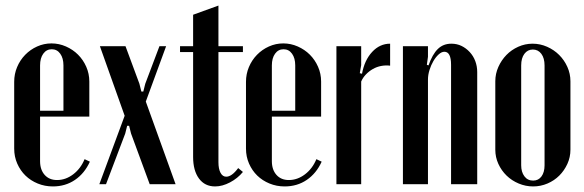

<svg xmlns="http://www.w3.org/2000/svg" viewBox="-20 -661 2100 690"><path d="M31 -367Q31 -395 41.5 -420Q52 -445 70.5 -464Q89 -483 113.5 -494Q138 -505 165 -505Q192 -505 217 -494Q242 -483 260.5 -464.5Q279 -446 290 -421Q301 -396 301 -368V-242H124V-82Q124 -51 140.5 -32.5Q157 -14 185 -14Q216 -14 243 -34.5Q270 -55 284 -89L303 -80Q284 -38 249.5 -14.5Q215 9 170 9Q141 9 115.5 -1.5Q90 -12 71.5 -30Q53 -48 42 -73Q31 -98 31 -127ZM208 -263V-426Q208 -452 196.5 -468Q185 -484 166 -484Q147 -484 135.5 -468Q124 -452 124 -426V-263Z M431 -495 481 -360 488 -332H495L502 -360L553 -495H577L504 -296L611 1H518L451 -181L444 -209H437L430 -181L361 1H337L428 -245L339 -495Z M753 9Q716 9 695 -19.5Q674 -48 674 -97V-474H627V-495H674V-608L765 -641V-495H853V-474H765V-78Q765 -54 772.5 -40Q780 -26 793 -26Q813 -26 836 -57L853 -43Q834 -20 806.5 -5.5Q779 9 753 9Z M864 -367Q864 -395 874.5 -420Q885 -445 903.5 -464Q922 -483 946.5 -494Q971 -505 998 -505Q1025 -505 1050 -494Q1075 -483 1093.5 -464.5Q1112 -446 1123 -421Q1134 -396 1134 -368V-242H957V-82Q957 -51 973.5 -32.5Q990 -14 1018 -14Q1049 -14 1076 -34.5Q1103 -55 1117 -89L1136 -80Q1117 -38 1082.5 -14.5Q1048 9 1003 9Q974 9 948.5 -1.5Q923 -12 904.5 -30Q886 -48 875 -73Q864 -98 864 -127ZM1041 -263V-426Q1041 -452 1029.5 -468Q1018 -484 999 -484Q980 -484 968.5 -468Q957 -452 957 -426V-263Z M1278 -495V-427L1273 -398L1281 -396Q1290 -445 1317.5 -474.5Q1345 -504 1382 -504V-425Q1366 -427 1350 -424Q1334 -421 1320 -413Q1306 -405 1295 -393.5Q1284 -382 1278 -368V1H1189V-495Z M1520 -426Q1534 -466 1553.5 -485Q1573 -504 1602 -504Q1622 -504 1638.5 -496Q1655 -488 1668 -474Q1681 -460 1688 -441.5Q1695 -423 1695 -402V1H1601V-428Q1601 -475 1577 -475Q1567 -475 1556.5 -465.5Q1546 -456 1537.5 -441.5Q1529 -427 1523.5 -409.5Q1518 -392 1518 -375V1H1428V-495H1518V-457L1514 -428Z M1894 -504Q1921 -504 1946 -493Q1971 -482 1989.5 -463.5Q2008 -445 2019 -420.5Q2030 -396 2030 -369V-123Q2030 -96 2019 -72Q2008 -48 1990 -30Q1972 -12 1947.5 -1.5Q1923 9 1896 9Q1869 9 1844 -1.5Q1819 -12 1800.5 -30Q1782 -48 1771 -72Q1760 -96 1760 -123V-369Q1760 -396 1771 -420.5Q1782 -445 1800 -463.5Q1818 -482 1842.5 -493Q1867 -504 1894 -504ZM1895 -483Q1876 -483 1864.5 -467.5Q1853 -452 1853 -426V-67Q1853 -43 1864.5 -27.5Q1876 -12 1896 -12Q1915 -12 1926 -27Q1937 -42 1937 -67V-426Q1937 -452 1925.5 -467.5Q1914 -483 1895 -483Z"/></svg>

Font: Moniqa Narrow Heading
Style: Bold
Weight: 700
Width: 4
Designer: Rajesh Rajput
Foundry: Rajesh Rajput
Version: Version 1.000